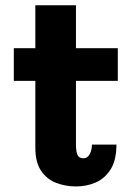

<svg xmlns="http://www.w3.org/2000/svg" viewBox="-20 -678 490 709"><path d="M110.5 -133V-379.5H31V-500H110.5V-658.5H260.5V-500H415V-379.5H260.5V-144Q260.5 -118.5 266.2 -106Q272 -93.5 287.5 -93.5Q303.5 -93.5 311.5 -109.2Q319.5 -125 319.5 -144H410Q410 -87 388.8 -53Q367.5 -19 333.5 -4.2Q299.5 10.5 261 10.5Q221.5 10.5 187.2 -2.8Q153 -16 131.8 -47.2Q110.5 -78.5 110.5 -133Z"/></svg>

Font: Trispace Condensed
Style: Bold
Weight: 700
Width: 3
Designer: Tyler Finck
Foundry: Etcetera Type Company
Version: Version 1.210; ttfautohint (v1.8.3)